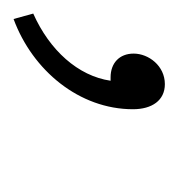

<svg xmlns="http://www.w3.org/2000/svg" viewBox="-43 -103 263 283"><g transform="rotate(90 88.5 38.5)"><path d="M-25 150C51 122 108 53 108 -26C108 -54 95 -73 71 -73C44 -73 26 -49 26 -27C26 -6 40 7 61 7C62 7 64 7 66 7C59 55 21 97 -33 121Z"/></g></svg>

Font: Source Sans Pro Light
Style: Italic
Weight: 300
Italic angle: -11°
Designer: Paul D. Hunt
Foundry: Adobe Systems Incorporated
Version: Version 3.006;hotconv 1.0.111;makeotfexe 2.5.65597